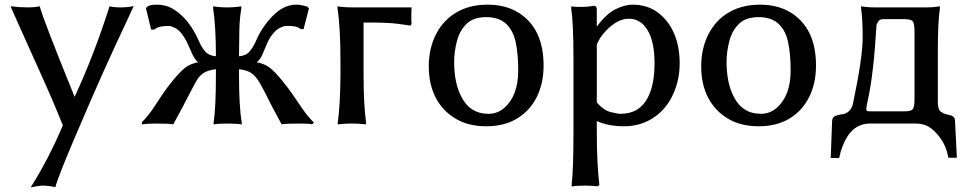

<svg xmlns="http://www.w3.org/2000/svg" viewBox="-20 -526 4177 828"><path d="M25.4 -499Q65.4 -494.1 98.1 -494.1Q130.9 -494.1 151.4 -499Q165 -444.3 301.8 -108.4Q384.8 -287.1 451.2 -495.1L452.1 -499Q471.7 -494.1 500 -494.1Q533.2 -494.1 556.6 -500Q555.7 -497.1 530.8 -443.8Q505.9 -390.6 478.5 -332L419.9 -203.1Q377 -107.4 302.7 66.9Q228.5 241.2 218.8 281.2Q190.4 274.4 160.2 274.4Q148.4 274.4 112.3 282.2Q190.4 158.2 251 14.6Q207 -95.7 146.5 -228.5Q31.2 -484.4 25.4 -499Z M591.8 1Q618.2 -25.4 639.2 -56.6Q660.2 -87.9 678.7 -116.2Q697.3 -144.5 726.1 -179.7Q754.9 -214.8 776.4 -232.4Q797.9 -250 834 -257.8Q820.3 -269.5 810.5 -290Q800.8 -310.5 790.5 -334.5Q780.3 -358.4 765.1 -378.4Q750 -398.4 733.9 -406.2Q717.8 -414.1 708 -414.1Q661.1 -414.1 645.5 -398.4H631.8L609.4 -490.2Q617.2 -505.9 654.8 -505.9Q692.4 -505.9 719.7 -491.2Q793 -451.2 837.9 -348.6Q849.6 -321.3 865.2 -303.7Q880.9 -286.1 911.1 -283.2V-285.2Q911.1 -408.2 899.4 -489.3V-499Q924.8 -494.1 960.9 -494.1Q995.1 -494.1 1020.5 -499V-489.3Q1012.7 -440.4 1012.2 -395Q1011.7 -349.6 1010.7 -285.2V-283.2Q1042 -286.1 1057.1 -304.7Q1072.3 -323.2 1084 -349.6Q1108.4 -408.2 1155.8 -457Q1203.1 -505.9 1257.8 -505.9Q1275.4 -505.9 1303.7 -498L1312.5 -490.2L1289.1 -400.4H1276.4Q1262.7 -414.1 1227.5 -414.1H1213.9Q1204.1 -414.1 1187.5 -406.2Q1170.9 -398.4 1155.3 -378.4Q1139.6 -358.4 1129.9 -334Q1120.1 -309.6 1110.8 -289.1Q1101.6 -268.6 1086.9 -257.8Q1124 -250 1145.5 -232.4Q1167 -214.8 1195.8 -179.7Q1224.6 -144.5 1243.7 -116.2Q1262.7 -87.9 1284.7 -56.2Q1306.6 -24.4 1334 2.9L1326.2 9.8H1324.2Q1315.4 6.8 1269.5 6.8Q1214.8 6.8 1196.3 9.8H1194.3L1153.3 -66.4Q1115.2 -143.6 1099.1 -170.4Q1083 -197.3 1064.5 -210.4Q1045.9 -223.6 1010.7 -227.5V-203.1Q1010.7 -66.4 1022.5 2V10.7Q1002.9 6.8 960.9 6.8Q920.9 6.8 901.4 10.7V2Q911.1 -63.5 911.1 -203.1V-227.5Q876 -223.6 856.9 -210.4Q837.9 -197.3 826.2 -175.8Q805.7 -138.7 768.6 -66.4L727.5 9.8H724.6Q707 6.8 652.3 6.8Q612.3 6.8 591.8 10.7Z M1435.5 -489.3V-499L1440.4 -498L1456.1 -496.1Q1471.7 -494.1 1501 -494.1H1754.9V-490.2Q1753.9 -479.5 1753.9 -469.7V-436.5Q1753.9 -429.7 1754.9 -423.8V-422.9L1750 -416H1747.1L1699.2 -422.9Q1651.4 -429.7 1547.9 -428.7V-204.1Q1547.9 -77.1 1558.6 2V10.7L1553.7 9.8L1540 8.8Q1526.4 6.8 1497.1 6.8Q1467.8 6.8 1455.1 8.8L1441.4 9.8L1436.5 10.7V2Q1447.3 -70.3 1448.2 -204.1V-259.8Q1448.2 -408.2 1435.5 -489.3Z M2213.9 -472.7Q2324.2 -405.3 2324.2 -243.2Q2324.2 -166 2294.4 -106.9Q2264.6 -47.9 2209.5 -14.6Q2154.3 18.6 2076.7 18.6Q1999 18.6 1943.4 -15.1Q1887.7 -48.8 1858.4 -106Q1829.1 -163.1 1829.1 -239.7Q1829.1 -316.4 1859.9 -377.4Q1890.6 -438.5 1947.8 -472.2Q2004.9 -505.9 2082 -505.9Q2159.2 -505.9 2213.9 -472.7ZM1938.5 -259.8Q1938.5 -168.9 1968.8 -110.4Q2005.9 -35.2 2086.9 -35.2Q2124 -35.2 2153.3 -59.6Q2214.8 -112.3 2214.8 -221.7Q2214.8 -292 2204.1 -343.3Q2193.4 -394.5 2162.6 -423.3Q2131.8 -452.1 2076.7 -452.1Q2021.5 -452.1 1991.7 -422.9Q1961.9 -393.6 1950.2 -347.7Q1938.5 -301.8 1938.5 -259.8Z M2443.4 -489.3V-498H2447.3Q2460.9 -496.1 2487.8 -496.1Q2514.6 -496.1 2541 -501H2542Q2552.7 -501 2553.7 -486.3V-411.1Q2593.8 -465.8 2633.8 -485.8Q2673.8 -505.9 2707 -505.9Q2773.4 -505.9 2818.8 -470.7Q2864.3 -435.5 2887.7 -379.9Q2911.1 -324.2 2911.1 -252.4Q2911.1 -180.7 2881.8 -117.2Q2852.5 -53.7 2796.9 -17.6Q2741.2 18.6 2672.4 18.6Q2603.5 18.6 2553.7 -3.9V40Q2553.7 178.7 2564.5 269.5V271.5L2558.6 277.3H2556.6Q2523.4 274.4 2502.9 274.4Q2464.8 274.4 2445.3 278.3V268.6Q2453.1 206.1 2453.1 40V-266.6Q2453.1 -426.8 2443.4 -489.3ZM2553.7 -84Q2584 -49.8 2613.8 -42.5Q2643.6 -35.2 2656.2 -35.2Q2738.3 -35.2 2774.4 -106.4Q2802.7 -162.1 2802.7 -253.9Q2802.7 -345.7 2772.9 -395.5Q2743.2 -445.3 2691.9 -445.3Q2640.6 -445.3 2588.9 -388.7Q2565.4 -363.3 2553.7 -334Z M3388.7 -472.7Q3499 -405.3 3499 -243.2Q3499 -166 3469.2 -106.9Q3439.5 -47.9 3384.3 -14.6Q3329.1 18.6 3251.5 18.6Q3173.8 18.6 3118.2 -15.1Q3062.5 -48.8 3033.2 -106Q3003.9 -163.1 3003.9 -239.7Q3003.9 -316.4 3034.7 -377.4Q3065.4 -438.5 3122.6 -472.2Q3179.7 -505.9 3256.8 -505.9Q3334 -505.9 3388.7 -472.7ZM3113.3 -259.8Q3113.3 -168.9 3143.6 -110.4Q3180.7 -35.2 3261.7 -35.2Q3298.8 -35.2 3328.1 -59.6Q3389.6 -112.3 3389.6 -221.7Q3389.6 -292 3378.9 -343.3Q3368.2 -394.5 3337.4 -423.3Q3306.6 -452.1 3251.5 -452.1Q3196.3 -452.1 3166.5 -422.9Q3136.7 -393.6 3125 -347.7Q3113.3 -301.8 3113.3 -259.8Z M3562.5 155.3 3568.4 -2.9Q3569.3 -20.5 3581.1 -25.4Q3592.8 -30.3 3605.5 -32.2Q3648.4 -36.1 3658.2 -78.1Q3700.2 -277.3 3700.2 -363.3Q3700.2 -449.2 3693.4 -489.3V-499Q3718.8 -494.1 3753.9 -494.1H3973.6Q4007.8 -494.1 4033.2 -499V-489.3Q4024.4 -432.6 4024.4 -302.7V-84Q4024.4 -52.7 4038.6 -43.5Q4052.7 -34.2 4067.4 -31.7Q4082 -29.3 4090.3 -23.4Q4098.6 -17.6 4098.6 -3.9L4106.4 154.3H4070.3L4069.3 151.4Q4060.5 104.5 4036.6 71.3Q4012.7 38.1 3988.3 22.5Q3963.9 6.8 3928.7 6.8H3731.4Q3669.9 6.8 3633.8 63.5Q3609.4 103.5 3599.6 152.3L3598.6 155.3ZM3734.4 -45.9H3881.8Q3912.1 -45.9 3918 -58.1Q3923.8 -70.3 3923.8 -97.7V-389.6Q3923.8 -418.9 3918 -431.2Q3912.1 -443.4 3881.8 -443.4H3789.1Q3772.5 -443.4 3766.1 -431.6Q3759.8 -419.9 3759.8 -417Q3748 -211.9 3723.6 -99.6Q3715.8 -64.5 3715.8 -56.6Q3715.8 -48.8 3719.7 -47.4Q3723.6 -45.9 3734.4 -45.9Z"/></svg>

Font: GenEi LateMin P v2
Style: Medium
Weight: 500
Designer: o_tamon (Modified)
Foundry: o_tamon / Adobe Systems Incorporated / FONT 910 / Philipp H. Poll
Version: Version 2.1;Original Version 1.004